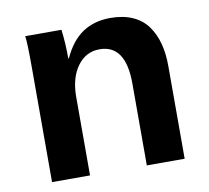

<svg xmlns="http://www.w3.org/2000/svg" viewBox="-65 -611 742 683"><g transform="rotate(-10 305.5 -269.5)"><path d="M548.8 0H412.1V-295.9Q412.1 -436 317.9 -436Q268.1 -436 237.5 -393.8Q207 -351.6 207 -283.2V0H69.8V-410.2Q69.8 -506.3 65.9 -527.8H196.8Q203.1 -478.5 203.1 -422.9H205.1Q232.4 -482.9 274.4 -511Q316.4 -539.1 375 -539.1Q421.4 -539.1 455.6 -523.7Q489.7 -508.3 509.8 -480Q529.8 -451.7 539.3 -415.8Q548.8 -379.9 548.8 -335Z"/></g></svg>

Font: Libra Sans Modern
Style: Bold
Weight: 700
Foundry: Stefan Peev, Context Ltd
Version: Version 1.000